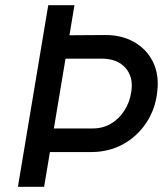

<svg xmlns="http://www.w3.org/2000/svg" viewBox="-20 -721 632 740"><path d="M165 -135 180 -226H338Q377 -226 408 -244.5Q439 -263 459.5 -295Q480 -327 486 -367Q495 -424 463.5 -459.5Q432 -495 371 -495H224L240 -585L382 -586Q448 -587 497 -559Q546 -531 570 -481.5Q594 -432 586 -367Q579 -301 544 -248Q509 -195 454 -165Q399 -135 332 -135ZM49 -1 166 -701H267L150 -1Z"/></svg>

Font: Figtree Light Medium
Style: Italic
Weight: 500
Italic angle: -9.5°
Version: Version 2.000